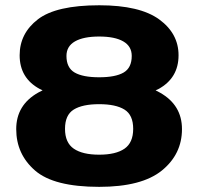

<svg xmlns="http://www.w3.org/2000/svg" viewBox="-20 -701 756 728"><path d="M356 7.5Q184 7.5 112.8 -54.5Q41.5 -116.5 41.5 -211.5Q41.5 -303 125 -350Q133 -354 141.5 -358.5Q136 -361 131 -363.5Q54.5 -404.5 54.5 -491.5Q54.5 -574.5 123.8 -627.8Q193 -681 356.5 -681Q510 -681 583.5 -627.5Q657 -574 657 -491.5Q657 -405 581 -363.5Q575.5 -361 570 -358.5Q579 -354 587 -349.5Q670 -302.5 670 -211.5Q670 -116.5 593.8 -54.5Q517.5 7.5 356 7.5ZM356 -114.5Q419 -114.5 452 -137.2Q485 -160 485 -212.5Q485 -265 452 -285.5Q419 -306 356 -306Q292.5 -306 259.5 -285.5Q226.5 -265 226.5 -212.5Q226.5 -160 259.8 -137.2Q293 -114.5 356 -114.5ZM356 -408Q418 -408 448.8 -426Q479.5 -444 479.5 -489Q479.5 -525.5 447.5 -544Q415.5 -562.5 356 -562.5Q296.5 -562.5 264.2 -544Q232 -525.5 232 -489Q232 -444 263 -426Q294 -408 356 -408Z"/></svg>

Font: Anybody ExtraExpanded Regular
Style: Bold
Weight: 700
Width: 8
Designer: Tyler Finck
Foundry: Etcetera Type Company
Version: Version 1.010; ttfautohint (v1.8.3) -l 8 -r 50 -G 200 -x 14 